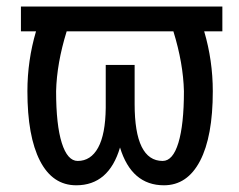

<svg xmlns="http://www.w3.org/2000/svg" viewBox="-20 -548 719 578"><path d="M213.9 -63.5Q253.4 -63.5 275.4 -103.5Q297.4 -143.6 298.3 -223.1V-352.5H385.3V-234.9Q385.3 -63.5 469.7 -63.5Q500.5 -63.5 517.1 -118.2Q533.7 -172.9 533.7 -273.4Q531.7 -357.4 502 -453.6H180.7Q150.9 -357.4 148.9 -273.4Q148.9 -171.9 166 -117.7Q183.1 -63.5 213.9 -63.5ZM649.4 -453.6H594.7Q620.6 -365.7 620.6 -273.4Q620.6 -137.2 582.3 -63.7Q543.9 9.8 473.6 9.8Q376 9.8 341.3 -104Q307.6 9.8 209.5 9.8Q138.2 9.8 100.3 -64Q62.5 -137.7 62.5 -273.4Q62.5 -365.7 88.4 -453.6H43V-528.3H649.4Z"/></svg>

Font: RobotoCondensed-Regular
Style: Regular
Weight: 400
Designer: Google
Version: Version 2.001201; 2014